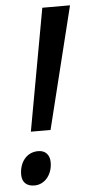

<svg xmlns="http://www.w3.org/2000/svg" viewBox="-53 -746 371 787"><g transform="rotate(-5 133.0 -352.5)"><path d="M61 -212H142L266 -714H152ZM57 9C98 9 131 -28 131 -80C131 -111 113 -130 84 -130C33 -130 6 -87 6 -40C6 -8 25 9 57 9Z"/></g></svg>

Font: Noto Sans UI Condensed Medium
Style: Italic
Weight: 500
Width: 3
Italic angle: -12°
Designer: Monotype Design Team
Foundry: Monotype Imaging Inc.
Version: Version 1.901